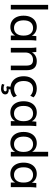

<svg xmlns="http://www.w3.org/2000/svg" viewBox="1388 -2164 969 3785"><g transform="rotate(90 1872.5 -271.5)"><path d="M76 0V-736H167V0Z M511 9Q445 9 395 -22Q345 -53 317 -112Q289 -171 289 -252Q289 -333 317 -391.5Q345 -450 395 -481Q445 -512 511 -512Q578 -512 627.5 -478.5Q677 -445 693 -387H681L692 -503H780Q777 -473 774.5 -443Q772 -413 772 -384V0H681V-115H692Q676 -58 626.5 -24.5Q577 9 511 9ZM532 -63Q600 -63 641 -111Q682 -159 682 -252Q682 -345 641 -392Q600 -439 532 -439Q464 -439 422.5 -392Q381 -345 381 -252Q381 -159 422 -111Q463 -63 532 -63Z M924 0V-384Q924 -413 922 -443Q920 -473 916 -503H1004L1014 -395H1002Q1025 -452 1073 -482Q1121 -512 1185 -512Q1274 -512 1319 -463.5Q1364 -415 1364 -313V0H1273V-308Q1273 -377 1246 -407.5Q1219 -438 1162 -438Q1094 -438 1054.5 -397Q1015 -356 1015 -286V0Z M1729 9Q1654 9 1599 -22.5Q1544 -54 1513.5 -113.5Q1483 -173 1483 -255Q1483 -336 1514 -393.5Q1545 -451 1600 -481.5Q1655 -512 1729 -512Q1778 -512 1824 -495.5Q1870 -479 1899 -448L1868 -384Q1839 -412 1804 -425.5Q1769 -439 1735 -439Q1661 -439 1619 -391.5Q1577 -344 1577 -254Q1577 -163 1619 -114Q1661 -65 1735 -65Q1768 -65 1803 -78Q1838 -91 1868 -119L1899 -56Q1869 -24 1822.5 -7.5Q1776 9 1729 9ZM1728 193Q1701 193 1676.5 187.5Q1652 182 1635 173L1649 126Q1668 135 1684.5 139Q1701 143 1723 143Q1750 143 1765.5 134Q1781 125 1781 107Q1781 81 1743 81Q1732 81 1722 82.5Q1712 84 1697 88L1680 72L1694 -20H1749L1736 56L1710 48Q1721 45 1733.5 43Q1746 41 1756 41Q1793 41 1817 59Q1841 77 1841 110Q1841 147 1809.5 170Q1778 193 1728 193Z M2198 9Q2132 9 2082 -22Q2032 -53 2004 -112Q1976 -171 1976 -252Q1976 -333 2004 -391.5Q2032 -450 2082 -481Q2132 -512 2198 -512Q2265 -512 2314.5 -478.5Q2364 -445 2380 -387H2368L2379 -503H2467Q2464 -473 2461.5 -443Q2459 -413 2459 -384V0H2368V-115H2379Q2363 -58 2313.5 -24.5Q2264 9 2198 9ZM2219 -63Q2287 -63 2328 -111Q2369 -159 2369 -252Q2369 -345 2328 -392Q2287 -439 2219 -439Q2151 -439 2109.5 -392Q2068 -345 2068 -252Q2068 -159 2109 -111Q2150 -63 2219 -63Z M2803 9Q2737 9 2687 -22Q2637 -53 2609 -112Q2581 -171 2581 -252Q2581 -333 2609 -391.5Q2637 -450 2687 -481Q2737 -512 2803 -512Q2869 -512 2918.5 -479Q2968 -446 2985 -388H2973V-736H3064V0H2974V-117H2985Q2969 -58 2919.5 -24.5Q2870 9 2803 9ZM2824 -63Q2892 -63 2933.5 -111Q2975 -159 2975 -252Q2975 -345 2933.5 -392Q2892 -439 2824 -439Q2756 -439 2714.5 -392Q2673 -345 2673 -252Q2673 -159 2714.5 -111Q2756 -63 2824 -63Z M3408 9Q3342 9 3292 -22Q3242 -53 3214 -112Q3186 -171 3186 -252Q3186 -333 3214 -391.5Q3242 -450 3292 -481Q3342 -512 3408 -512Q3475 -512 3524.5 -478.5Q3574 -445 3590 -387H3578L3589 -503H3677Q3674 -473 3671.5 -443Q3669 -413 3669 -384V0H3578V-115H3589Q3573 -58 3523.5 -24.5Q3474 9 3408 9ZM3429 -63Q3497 -63 3538 -111Q3579 -159 3579 -252Q3579 -345 3538 -392Q3497 -439 3429 -439Q3361 -439 3319.5 -392Q3278 -345 3278 -252Q3278 -159 3319 -111Q3360 -63 3429 -63Z"/></g></svg>

Font: Mulish Medium
Style: Regular
Weight: 500
Designer: Vernon Adams
Foundry: Vernon Adams
Version: Version 3.603; ttfautohint (v1.8.3)